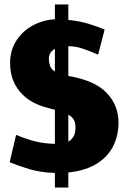

<svg xmlns="http://www.w3.org/2000/svg" viewBox="-20 -762 572 857"><path d="M509 -214Q509 -161 487 -113.5Q465 -66 415.5 -33.5Q366 -1 285 8V75H225V10Q160 8 109.5 -7.5Q59 -23 23 -38L52 -160Q97 -141 137 -131Q177 -121 225 -120V-272Q212 -276 195 -280Q113 -300 69 -352.5Q25 -405 25 -480Q25 -537 53 -580.5Q81 -624 126.5 -648.5Q172 -673 225 -676V-742H285V-673Q336 -668 376.5 -655.5Q417 -643 447 -630L418 -518Q374 -537 346 -546Q318 -555 285 -556V-423Q403 -403 456 -347.5Q509 -292 509 -214ZM198 -500Q198 -485 203 -469.5Q208 -454 225 -442V-544Q198 -528 198 -500ZM317 -194Q317 -213 310 -226.5Q303 -240 285 -250V-130Q300 -138 308.5 -153.5Q317 -169 317 -194Z"/></svg>

Font: Epunda Sans Black
Style: Regular
Weight: 900
Designer: Simon Atzbach
Foundry: typofactur
Version: Version 2.204; ttfautohint (v1.8.4.7-5d5b)